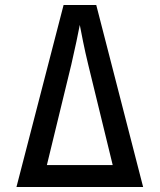

<svg xmlns="http://www.w3.org/2000/svg" viewBox="-20 -750 640 770"><path d="M46 0H554L366 -730H235ZM266 -491C281 -555 294 -619 300 -650C306 -619 318 -555 334 -490L432 -88H168Z"/></svg>

Font: JetBrains Mono Medium
Style: Regular
Weight: 436
Monospace: yes
Designer: Philipp Nurullin, Konstantin Bulenkov
Foundry: JetBrains
Version: Version 2.305